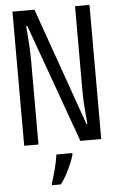

<svg xmlns="http://www.w3.org/2000/svg" viewBox="-61 -756 623 1018"><g transform="rotate(-5 250.0 -246.5)"><path d="M45 0H121V-436C121 -509 116 -568 111 -631H117L344 0H455V-714H378V-256C378 -189 388 -109 389 -86H384L162 -714H45ZM174 210V221H221C253 180 284 111 296 69V61H211C206 103 187 175 174 210Z"/></g></svg>

Font: Noto Sans Mono ExtraCondensed
Style: Regular
Weight: 400
Width: 2
Designer: Monotype Design Team
Foundry: Monotype Imaging Inc.
Version: Version 2.014